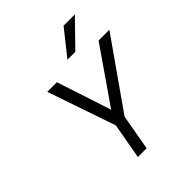

<svg xmlns="http://www.w3.org/2000/svg" viewBox="-234 -996 1133 1133"><g transform="rotate(-45 332.5 -429.0)"><path d="M585 -858 431 -700H365L491 -858ZM293 -224 147 -650H227L339 -309L575 -650H665L366 -224L326 0H253Z"/></g></svg>

Font: Overused Grotesk
Style: Italic
Weight: 400
Italic angle: -10°
Version: Version 0.003